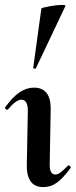

<svg xmlns="http://www.w3.org/2000/svg" viewBox="-25 -751 307 780"><path d="M84 -89 88 -297Q89 -346 62 -346Q40 -346 7 -306Q6 -305 4 -305Q1 -305 -2.5 -308.5Q-6 -312 -4 -315Q26 -357 54.5 -376Q83 -395 113 -395Q181 -395 181 -309L177 -89Q175 -42 200 -42Q210 -42 220.5 -50Q231 -58 250 -77Q252 -79 254 -79Q258 -79 260.5 -75.5Q263 -72 262 -69Q232 -28 207 -9.5Q182 9 151 9Q115 9 98.5 -15.5Q82 -40 84 -89ZM117 -472Q114 -472 111.5 -473.5Q109 -475 110 -476L143 -716Q145 -720 176 -725.5Q207 -731 228 -731Q242 -731 241 -727L121 -474Q121 -472 117 -472Z"/></svg>

Font: Cormorant Upright
Style: Bold
Weight: 700
Designer: Christian Thalmann (Catharsis Fonts)
Foundry: Catharsis Fonts
Version: Version 3.302